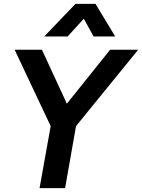

<svg xmlns="http://www.w3.org/2000/svg" viewBox="-20 -965 729 985"><path d="M689 -710 370 -318 314 0H183L240 -318L55 -710H195L323 -433L545 -710ZM571 -778H460L410 -869L327 -778H207L367 -945H470Z"/></svg>

Font: Livvic SemiBold
Style: Italic
Weight: 600
Italic angle: -10°
Designer: Jacques Le Bailly, Baron von Fonthausen
Version: Version 1.001; ttfautohint (v1.8.2)